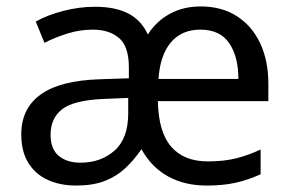

<svg xmlns="http://www.w3.org/2000/svg" viewBox="-20 -566 904 596"><path d="M603 -546Q668 -546 715 -516Q762 -486 787.5 -432Q813 -378 813 -306V-252H470Q472 -156 511.5 -110.5Q551 -65 625 -65Q675 -65 713 -74.5Q751 -84 789 -102V-25Q749 -7 710.5 1.5Q672 10 622 10Q553 10 501.5 -18.5Q450 -47 419 -103Q396 -69 368.5 -43.5Q341 -18 304.5 -4Q268 10 216 10Q168 10 129.5 -7Q91 -24 68.5 -59.5Q46 -95 46 -149Q46 -229 106 -272.5Q166 -316 290 -320L380 -323V-357Q380 -422 349.5 -448Q319 -474 268 -474Q228 -474 189.5 -462Q151 -450 118 -433L91 -499Q126 -519 176 -532Q226 -545 275 -545Q337 -545 377.5 -524.5Q418 -504 439 -459Q465 -500 507 -523Q549 -546 603 -546ZM303 -259Q209 -255 173 -227Q137 -199 137 -148Q137 -103 162.5 -82Q188 -61 230 -61Q293 -61 335.5 -98.5Q378 -136 378 -214V-262ZM602 -474Q544 -474 510.5 -434.5Q477 -395 472 -321H720Q720 -390 691.5 -432Q663 -474 602 -474Z"/></svg>

Font: Noto Sans Adlam
Style: Regular
Weight: 400
Designer: Mark Jamra, Neil Patel
Foundry: JamraPatel LLC
Version: Version 3.001